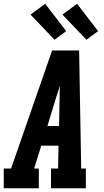

<svg xmlns="http://www.w3.org/2000/svg" viewBox="-35 -1004 555 1024"><path d="M-15 0V-105H24L243 -735H387L398 -105H423V0H237V-105H275L277 -227H185L147 -105H172V0ZM280 -332 283 -490Q283 -504 283.5 -518Q284 -532 284 -546Q280 -532 275.5 -518Q271 -504 266 -490L218 -332ZM426 -792 298 -926 376 -984 488 -838ZM256 -792 128 -926 206 -984 318 -838Z"/></svg>

Font: Iosevka Slab Extrabold
Style: Italic
Weight: 800
Italic angle: -9°
Monospace: yes
Designer: Belleve Invis
Foundry: Belleve Invis
Version: Version 11.1.0; ttfautohint (v1.8.3)